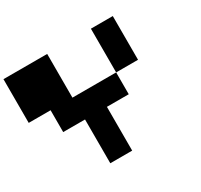

<svg xmlns="http://www.w3.org/2000/svg" viewBox="-197 -1060 1594 1521"><g transform="rotate(-30 600.0 -300.0)"><path d="M799.8 -799.8H1000V-399.9H799.8ZM399.9 -200.2H200.2V-399.9H0V-799.8H399.9V-399.9H799.8V-200.2H600.1V200.2H399.9Z"/></g></svg>

Font: QuinqueFive
Style: Regular
Weight: 400
Monospace: yes
Designer: GGBotNet
Foundry: GGBotNet
Version: 1.1